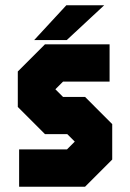

<svg xmlns="http://www.w3.org/2000/svg" viewBox="-20 -708 493 728"><path d="M52.5 0V-141.5H234L263.5 -171L235 -199.5H150.5L47.5 -302.5V-437L150.5 -540H395.5V-398.5H219L190 -369.5L219 -340.5H302.5L405.5 -237.5V-103L302.5 0ZM109.5 -556 231.5 -688H375L233 -556Z"/></svg>

Font: Tourney Condensed Black
Style: Regular
Weight: 900
Width: 3
Designer: Tyler Finck
Foundry: Etcetera Type Co
Version: Version 1.010; ttfautohint (v1.8.3)